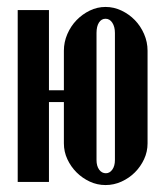

<svg xmlns="http://www.w3.org/2000/svg" viewBox="-20 -524 472 553"><path d="M284 -504Q308 -504 330 -493.5Q352 -483 368.5 -466Q385 -449 395 -426Q405 -403 405 -378V-111Q405 -87 395 -65.5Q385 -44 368.5 -27.5Q352 -11 330 -1Q308 9 284 9Q260 9 238.5 -1Q217 -11 200.5 -27.5Q184 -44 174 -65.5Q164 -87 164 -111V-230H121V0H31V-495H121V-264H164V-378Q164 -403 174 -426Q184 -449 200.5 -466Q217 -483 238.5 -493.5Q260 -504 284 -504ZM284 -470Q272 -470 265 -459Q258 -448 258 -429V-63Q258 -46 265.5 -35.5Q273 -25 285 -25Q296 -25 303.5 -35.5Q311 -46 311 -63V-429Q311 -447 303.5 -458.5Q296 -470 284 -470Z"/></svg>

Font: Moniqa ExtBd Cond Paragraph
Style: Regular
Weight: 800
Width: 3
Designer: Rajesh Rajput
Foundry: Rajesh Rajput
Version: Version 1.000